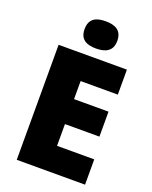

<svg xmlns="http://www.w3.org/2000/svg" viewBox="-169 -1028 888 1120"><g transform="rotate(20 274.5 -468.5)"><path d="M289 -937C233 -937 188 -920 188 -852C188 -786 233 -768 289 -768C344 -768 391 -786 391 -852C391 -920 344 -937 289 -937ZM501 0V-157H270V-292H484V-447H270V-559H501V-714H77V0Z"/></g></svg>

Font: Noto Sans Tamil Black
Style: Regular
Weight: 900
Designer: Jelle Bosma - Monotype Design Team
Foundry: Monotype Imaging Inc.
Version: Version 2.004